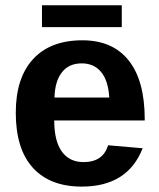

<svg xmlns="http://www.w3.org/2000/svg" viewBox="-20 -689 596 719"><path d="M286.1 9.8Q167 9.8 103 -60.8Q39.1 -131.3 39.1 -266.6Q39.1 -397.5 104 -467.8Q168.9 -538.1 288.1 -538.1Q401.9 -538.1 461.9 -462.6Q522 -387.2 522 -241.7V-237.8H183.1Q183.1 -160.6 211.7 -121.3Q240.2 -82 293 -82Q365.7 -82 384.8 -145L514.2 -133.8Q458 9.8 286.1 9.8ZM286.1 -451.7Q237.8 -451.7 211.7 -418Q185.5 -384.3 184.1 -323.7H389.2Q385.3 -387.7 358.4 -419.7Q331.5 -451.7 286.1 -451.7ZM137.2 -669.4H436V-587.4H137.2Z"/></svg>

Font: Liberation Sans
Style: Bold
Weight: 700
Designer: Steve Matteson
Foundry: Ascender Corporation
Version: Version 2.1.5